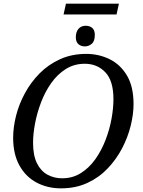

<svg xmlns="http://www.w3.org/2000/svg" viewBox="-20 -1020 782 1051"><path d="M328 -941 341 -1000H631L618 -941ZM445 -766Q423 -766 409 -778.5Q395 -791 395 -816Q395 -845 409.5 -862Q424 -879 449 -879Q471 -879 485 -867Q499 -855 499 -829Q499 -794 482 -780Q465 -766 445 -766ZM314 11Q240 11 180.5 -20.5Q121 -52 86.5 -114Q52 -176 52 -266Q52 -324 68 -387Q84 -450 116.5 -510Q149 -570 197 -618.5Q245 -667 309 -696Q373 -725 452 -725Q521 -725 580 -696Q639 -667 675 -606.5Q711 -546 711 -450Q711 -395 695.5 -332Q680 -269 648.5 -208.5Q617 -148 569.5 -98Q522 -48 458 -18.5Q394 11 314 11ZM320 -44Q378 -44 423.5 -73Q469 -102 502.5 -149.5Q536 -197 558 -254.5Q580 -312 590.5 -370Q601 -428 601 -477Q601 -578 556.5 -624.5Q512 -671 444 -671Q386 -671 340 -642Q294 -613 260.5 -565.5Q227 -518 205 -460.5Q183 -403 172 -345Q161 -287 161 -238Q161 -170 182 -127Q203 -84 239.5 -64Q276 -44 320 -44Z"/></svg>

Font: NotoSerif-Italic
Style: Regular
Weight: 400
Italic angle: -12°
Designer: Monotype Design Team
Foundry: Monotype Imaging Inc.
Version: Version 2.007; ttfautohint (v1.8) -l 8 -r 50 -G 200 -x 14 -D